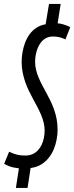

<svg xmlns="http://www.w3.org/2000/svg" viewBox="-36 -824 367 949"><path d="M311.1 -689.2 287.4 -629.2Q271.5 -637 257.3 -640.3Q243 -643.6 226.1 -643.6Q207.2 -643.6 192.4 -636.1Q177.6 -628.6 167.1 -615.4Q156.7 -602.3 150.3 -586.2Q143.9 -570.2 140.7 -552.7Q137.5 -535.3 137.5 -519Q137.5 -498.1 142.2 -479Q146.8 -459.9 154.7 -441Q162.6 -422.1 172.5 -403.2Q182.4 -384.3 193.1 -365Q203.8 -345.6 213.7 -324.9Q223.6 -304.1 231.5 -281.9Q239.4 -259.7 244 -235.2Q248.7 -210.6 248.7 -182.5Q248.7 -159.3 244 -134.5Q239.4 -109.7 229.8 -86.4Q220.2 -63.1 204.4 -43.4Q188.7 -23.8 166.8 -10.6Q144.8 2.7 115.2 6.5L100.2 105H42.5L57.5 8.1Q43.5 6.5 30.1 3.6Q16.7 0.7 5.3 -4.1Q-6 -8.8 -15.5 -14.1L9.1 -74.2Q19.2 -69 29.2 -65.4Q39.2 -61.7 49 -59.3Q58.9 -56.9 69.1 -56.1Q79.4 -55.3 89.6 -55.3Q109.3 -55.3 124.7 -62.1Q140.1 -68.9 151.2 -80.9Q162.4 -92.9 169.8 -108.5Q177.3 -124.2 180.9 -142.3Q184.6 -160.5 184.6 -178.8Q184.6 -199.1 179.7 -218.6Q174.8 -238.2 166.8 -257.1Q158.9 -276 148.7 -295.3Q138.6 -314.5 127.8 -334.1Q117.1 -353.7 106.9 -374.7Q96.8 -395.6 88.8 -418.5Q80.9 -441.3 76 -466Q71 -490.7 71 -518.8Q71 -540.7 75 -564.3Q78.9 -587.9 87.3 -611.1Q95.8 -634.3 109.4 -653.5Q123 -672.7 143.1 -686.1Q163.2 -699.6 189.6 -704L206.2 -804.4H263.9L248.9 -708.8Q262.4 -707.5 273.8 -704.4Q285.1 -701.3 294.8 -697.5Q304.5 -693.8 311.1 -689.2Z"/></svg>

Font: Georama ExtraCondensed Thin
Style: Italic
Weight: 100
Width: 2
Italic angle: -9°
Designer: Jean-Baptiste Levee
Foundry: Production Type
Version: Version 1.001